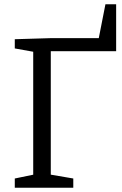

<svg xmlns="http://www.w3.org/2000/svg" viewBox="-20 -876 567 896"><path d="M49 0V-43L146 -63L135 -49V-650L149 -632L49 -650V-693L216 -698H466L438 -683L472 -856H522V-637H202L217 -652V-49L205 -63L322 -43V0Z"/></svg>

Font: Pack4
Style: Regular
Weight: 400
Version: Version 2.002